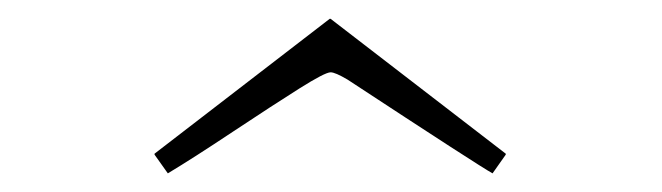

<svg xmlns="http://www.w3.org/2000/svg" viewBox="-20 -648 707 205"><path d="M145 -482.9V-483.9L332 -627.9H333L520 -483.9V-482.9L505.9 -462.9Q491.7 -470.7 351.1 -563Q337.9 -570.8 333 -570.8Q327.1 -570.8 299.6 -553.5Q272 -536.1 229 -507.6Q186 -479 159.2 -462.9Z"/></svg>

Font: CMU Serif Upright Italic
Style: UprightItalic
Weight: 500
Version: Version 0.7.0